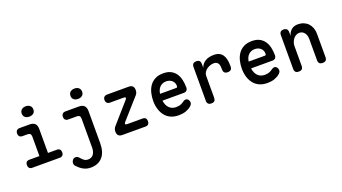

<svg xmlns="http://www.w3.org/2000/svg" viewBox="-73 -1477 4346 2443"><g transform="rotate(-20 2100.0 -255.5)"><path d="M504 -109Q530 -109 543.5 -95Q557 -81 557 -55Q557 -29 543 -14.5Q529 0 504 0H132Q106 0 92.5 -14.5Q79 -29 79 -55Q79 -81 92.5 -95Q106 -109 132 -109H268V-374Q268 -397 256.5 -409Q245 -421 222 -421H154Q127 -421 113 -435Q99 -449 99 -475Q99 -501 113 -515.5Q127 -530 154 -530H287Q336 -530 360 -506Q384 -482 384 -433V-109ZM320 -624Q284 -624 262.5 -642.5Q241 -661 241 -693Q241 -726 262.5 -745Q284 -764 320 -764Q356 -764 377.5 -745Q399 -726 399 -693Q399 -661 377.5 -642.5Q356 -624 320 -624Z M935 -374Q935 -397 923.5 -409Q912 -421 889 -421H772Q747 -421 733 -435Q719 -449 719 -475Q719 -501 733.5 -515.5Q748 -530 774 -530H954Q1003 -530 1027 -506Q1051 -482 1051 -433V-1Q1051 60 1037 106.5Q1023 153 995.5 185.5Q968 218 927.5 235.5Q887 253 834 253Q810 253 787 248Q764 243 741.5 232Q719 221 697 203.5Q675 186 653 162Q645 154 641.5 143.5Q638 133 638 123Q638 104 652 83.5Q666 63 693 62Q709 61 722 69.5Q735 78 747 93Q761 111 783 127.5Q805 144 839 144Q859 144 877 136Q895 128 907.5 112.5Q920 97 927.5 73.5Q935 50 935 18ZM980 -624Q944 -624 922.5 -642.5Q901 -661 901 -693Q901 -726 922.5 -745Q944 -764 980 -764Q1016 -764 1037.5 -745Q1059 -726 1059 -693Q1059 -661 1037.5 -642.5Q1016 -624 980 -624Z M1353 0Q1317 0 1299.5 -17.5Q1282 -35 1282 -70Q1282 -89 1287.5 -104.5Q1293 -120 1305 -134L1542 -404Q1549 -412 1552 -417.5Q1555 -423 1555 -427Q1555 -434 1548 -437.5Q1541 -441 1526 -441H1343Q1318 -441 1304 -455.5Q1290 -470 1290 -495Q1290 -521 1304 -535.5Q1318 -550 1343 -550H1636Q1672 -550 1689.5 -532.5Q1707 -515 1707 -480Q1707 -461 1701.5 -445Q1696 -429 1684 -416L1444 -146Q1437 -138 1434 -132.5Q1431 -127 1431 -122Q1431 -116 1438 -112.5Q1445 -109 1460 -109H1666Q1691 -109 1704.5 -94.5Q1718 -80 1718 -55Q1718 -29 1704.5 -14.5Q1691 0 1666 0Z M2260 -149Q2282 -149 2295.5 -132Q2309 -115 2309 -94Q2309 -82 2304 -71Q2299 -60 2284 -46Q2268 -32 2250 -22Q2232 -12 2210.5 -4.5Q2189 3 2165 6.5Q2141 10 2113 10Q2053 10 2007.5 -10.5Q1962 -31 1931.5 -68.5Q1901 -106 1884.5 -158Q1868 -210 1868 -271Q1868 -327 1881 -379.5Q1894 -432 1922 -472Q1950 -512 1995.5 -536Q2041 -560 2107 -560Q2168 -560 2209 -538.5Q2250 -517 2275.5 -480Q2301 -443 2312 -394.5Q2323 -346 2323 -290Q2323 -266 2309 -251Q2295 -236 2270 -236H1980Q1985 -200 1997.5 -174Q2010 -148 2028 -131.5Q2046 -115 2068.5 -107Q2091 -99 2117 -99Q2157 -99 2185 -111.5Q2213 -124 2227 -136Q2236 -143 2243.5 -146Q2251 -149 2260 -149ZM1981 -328H2203Q2208 -328 2212.5 -333Q2217 -338 2217 -353Q2217 -371 2210 -388.5Q2203 -406 2189 -420Q2175 -434 2154 -442.5Q2133 -451 2107 -451Q2080 -451 2058.5 -442Q2037 -433 2021 -417Q2005 -401 1995 -378.5Q1985 -356 1981 -328Z M2555 10Q2526 10 2512 -4Q2498 -18 2498 -48V-503Q2498 -532 2512 -546Q2526 -560 2555 -560Q2584 -560 2597.5 -546Q2611 -532 2611 -503V-453Q2630 -504 2675.5 -532Q2721 -560 2792 -560Q2836 -560 2865 -545Q2894 -530 2911.5 -503Q2929 -476 2936.5 -439.5Q2944 -403 2944 -361V-350Q2944 -321 2929.5 -306.5Q2915 -292 2886 -292Q2856 -292 2842 -306.5Q2828 -321 2828 -350V-358Q2828 -378 2825.5 -396Q2823 -414 2815.5 -428.5Q2808 -443 2793.5 -451.5Q2779 -460 2755 -460Q2731 -460 2706 -451.5Q2681 -443 2659.5 -427.5Q2638 -412 2624.5 -390Q2611 -368 2611 -341V-48Q2611 -18 2597.5 -4Q2584 10 2555 10Z M3460 -149Q3482 -149 3495.5 -132Q3509 -115 3509 -94Q3509 -82 3504 -71Q3499 -60 3484 -46Q3468 -32 3450 -22Q3432 -12 3410.5 -4.5Q3389 3 3365 6.5Q3341 10 3313 10Q3253 10 3207.5 -10.5Q3162 -31 3131.5 -68.5Q3101 -106 3084.5 -158Q3068 -210 3068 -271Q3068 -327 3081 -379.5Q3094 -432 3122 -472Q3150 -512 3195.5 -536Q3241 -560 3307 -560Q3368 -560 3409 -538.5Q3450 -517 3475.5 -480Q3501 -443 3512 -394.5Q3523 -346 3523 -290Q3523 -266 3509 -251Q3495 -236 3470 -236H3180Q3185 -200 3197.5 -174Q3210 -148 3228 -131.5Q3246 -115 3268.5 -107Q3291 -99 3317 -99Q3357 -99 3385 -111.5Q3413 -124 3427 -136Q3436 -143 3443.5 -146Q3451 -149 3460 -149ZM3181 -328H3403Q3408 -328 3412.5 -333Q3417 -338 3417 -353Q3417 -371 3410 -388.5Q3403 -406 3389 -420Q3375 -434 3354 -442.5Q3333 -451 3307 -451Q3280 -451 3258.5 -442Q3237 -433 3221 -417Q3205 -401 3195 -378.5Q3185 -356 3181 -328Z M3796 -316V-48Q3796 -18 3782 -4Q3768 10 3739 10Q3709 10 3695 -4Q3681 -18 3681 -48V-503Q3681 -532 3695 -546Q3709 -560 3736 -560Q3764 -560 3779 -546Q3794 -532 3794 -503V-453Q3809 -504 3843 -532Q3877 -560 3929 -560Q3973 -560 4008 -545.5Q4043 -531 4067.5 -505Q4092 -479 4105.5 -443Q4119 -407 4119 -364V-48Q4119 -18 4105 -4Q4091 10 4061 10Q4032 10 4018 -4Q4004 -18 4004 -48V-336Q4004 -358 3998 -379Q3992 -400 3980.5 -416Q3969 -432 3951.5 -442Q3934 -452 3910 -452Q3884 -452 3863 -439Q3842 -426 3827.5 -406.5Q3813 -387 3804.5 -363Q3796 -339 3796 -316Z"/></g></svg>

Font: Maple Mono NL SemiBold
Style: Regular
Weight: 600
Monospace: yes
Designer: subframe7536
Version: Version 7.000